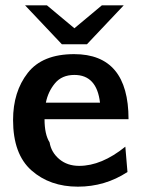

<svg xmlns="http://www.w3.org/2000/svg" viewBox="-20 -690 538 720"><path d="M74 -670H156L259 -584L362 -670H444L306 -524H212ZM29 -240Q29 -346 84 -416.5Q139 -487 258 -487Q462 -487 462 -243H147Q147 -186 166 -156Q172 -119 202 -93.5Q232 -68 277 -68Q361 -68 450 -140L458 -45Q374 10 272 10Q167 10 98 -51Q29 -112 29 -240ZM152 -305H355Q343 -409 259 -409Q212 -409 186 -377.5Q160 -346 152 -305Z"/></svg>

Font: Coval
Style: Bold
Weight: 700
Foundry: Context Ltd
Version: Version 001.000